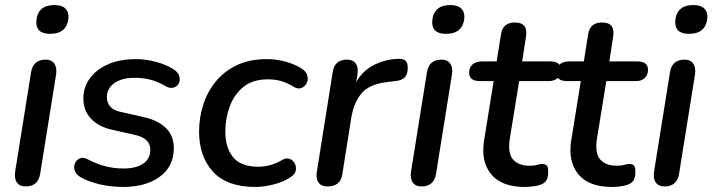

<svg xmlns="http://www.w3.org/2000/svg" viewBox="-20 -731 2820 760"><path d="M178 -597Q120 -597 124 -650Q130 -711 196 -711Q225 -711 239 -697Q253 -683 251 -658Q244 -597 178 -597ZM81 7Q58 7 47 -8.5Q36 -24 40 -52L103 -445Q111 -495 161 -495Q184 -495 195 -479.5Q206 -464 202 -436L139 -43Q131 7 81 7Z M467 9Q420 9 376 -1Q332 -11 300 -29Q281 -40 276 -55.5Q271 -71 277 -85Q283 -99 297 -104.5Q311 -110 330 -99Q362 -82 397 -73Q432 -64 468 -64Q519 -64 547 -83.5Q575 -103 575 -138Q575 -184 514 -197L421 -218Q369 -230 339.5 -262Q310 -294 310 -341Q310 -385 335 -420Q360 -455 406.5 -476Q453 -497 519 -497Q557 -497 598 -486Q639 -475 668 -456Q686 -444 690 -428.5Q694 -413 687.5 -400.5Q681 -388 666.5 -384Q652 -380 633 -391Q581 -423 514 -423Q462 -423 432.5 -402Q403 -381 403 -346Q403 -325 416 -309.5Q429 -294 458 -288L551 -267Q607 -254 637.5 -223.5Q668 -193 668 -145Q668 -72 612.5 -31.5Q557 9 467 9Z M991 9Q878 9 823 -51.5Q768 -112 768 -210Q768 -264 784 -315Q800 -366 833 -407Q866 -448 916.5 -472.5Q967 -497 1036 -497Q1073 -497 1108.5 -487.5Q1144 -478 1170 -462Q1191 -450 1196 -433.5Q1201 -417 1194.5 -403Q1188 -389 1174 -383Q1160 -377 1143 -387Q1097 -417 1041 -417Q980 -417 943 -386.5Q906 -356 889 -308.5Q872 -261 872 -211Q872 -147 902.5 -109Q933 -71 1004 -71Q1025 -71 1049.5 -77.5Q1074 -84 1099 -99Q1114 -107 1127 -102Q1140 -97 1147 -83.5Q1154 -70 1150.5 -55Q1147 -40 1129 -29Q1102 -11 1063.5 -1Q1025 9 991 9Z M1276 7Q1252 7 1241 -8Q1230 -23 1234 -50L1297 -446Q1304 -495 1354 -495Q1377 -495 1388 -480Q1399 -465 1395 -438L1390 -406Q1414 -449 1457 -472Q1500 -495 1552 -498Q1577 -499 1585.5 -490.5Q1594 -482 1594 -463Q1594 -437 1582 -424.5Q1570 -412 1543 -410L1519 -407Q1445 -400 1412.5 -363Q1380 -326 1370 -262L1335 -41Q1328 7 1276 7Z M1745 -597Q1687 -597 1691 -650Q1697 -711 1763 -711Q1792 -711 1806 -697Q1820 -683 1818 -658Q1811 -597 1745 -597ZM1648 7Q1625 7 1614 -8.5Q1603 -24 1607 -52L1670 -445Q1678 -495 1728 -495Q1751 -495 1762 -479.5Q1773 -464 1769 -436L1706 -43Q1698 7 1648 7Z M2057 9Q1966 9 1924.5 -41Q1883 -91 1896 -174L1934 -410H1880Q1837 -410 1837 -443Q1837 -465 1851 -476.5Q1865 -488 1889 -488H1946L1963 -595Q1970 -642 2018 -642Q2071 -642 2062 -586L2047 -488H2157Q2200 -488 2200 -455Q2200 -435 2187.5 -422.5Q2175 -410 2152 -410H2035L1998 -182Q1989 -124 2011 -99.5Q2033 -75 2076 -75Q2095 -75 2106 -78.5Q2117 -82 2127 -82Q2138 -82 2144 -76Q2150 -70 2150 -53Q2150 -26 2141.5 -15Q2133 -4 2117 1Q2106 5 2088.5 7Q2071 9 2057 9Z M2402 9Q2311 9 2269.5 -41Q2228 -91 2241 -174L2279 -410H2225Q2182 -410 2182 -443Q2182 -465 2196 -476.5Q2210 -488 2234 -488H2291L2308 -595Q2315 -642 2363 -642Q2416 -642 2407 -586L2392 -488H2502Q2545 -488 2545 -455Q2545 -435 2532.5 -422.5Q2520 -410 2497 -410H2380L2343 -182Q2334 -124 2356 -99.5Q2378 -75 2421 -75Q2440 -75 2451 -78.5Q2462 -82 2472 -82Q2483 -82 2489 -76Q2495 -70 2495 -53Q2495 -26 2486.5 -15Q2478 -4 2462 1Q2451 5 2433.5 7Q2416 9 2402 9Z M2707 -597Q2649 -597 2653 -650Q2659 -711 2725 -711Q2754 -711 2768 -697Q2782 -683 2780 -658Q2773 -597 2707 -597ZM2610 7Q2587 7 2576 -8.5Q2565 -24 2569 -52L2632 -445Q2640 -495 2690 -495Q2713 -495 2724 -479.5Q2735 -464 2731 -436L2668 -43Q2660 7 2610 7Z"/></svg>

Font: Nunito SemiBold
Style: Italic
Weight: 600
Italic angle: -9°
Designer: Vernon Adams
Foundry: Vernon Adams
Version: Version 3.601; ttfautohint (v1.8.2.53-6de2)